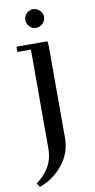

<svg xmlns="http://www.w3.org/2000/svg" viewBox="-101 -659 494 1003"><g transform="rotate(-10 146.0 -157.0)"><path d="M12.2 282.2Q49.8 258.3 76.9 215.1Q104 171.9 104 111.8V-411.1H32.2V-439H196.8L199.2 -411.1V76.2Q199.2 154.3 148.4 216.6Q97.7 278.8 25.9 303.2ZM116.5 -533Q102.1 -547.9 102.1 -567.9Q102.1 -587.9 116.5 -602.5Q130.9 -617.2 150.9 -617.2Q170.9 -617.2 186 -602.5Q201.2 -587.9 201.2 -567.9Q201.2 -547.9 186 -533Q170.9 -518.1 150.9 -518.1Q130.9 -518.1 116.5 -533Z"/></g></svg>

Font: Dehuti
Style: Bold
Weight: 700
Version: Version 1.2